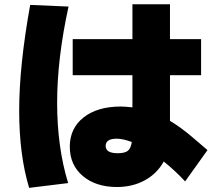

<svg xmlns="http://www.w3.org/2000/svg" viewBox="-20 -820 1040 904"><path d="M122.1 -796.9 302.7 -789.1Q249 -543.9 249 -335.9Q249 -127.9 300.8 42L117.2 64.5Q70.3 -89.8 70.3 -299.8Q70.3 -509.8 122.1 -796.9ZM548.8 -318.4Q568.4 -318.4 603.5 -314.5V-465.8H322.3V-635.7H603.5V-799.8H780.3V-635.7H926.8V-465.8H780.3V-251Q833 -219.7 889.6 -170.9Q946.3 -122.1 957 -113.3L851.6 34.2Q805.7 -15.6 751 -59.6Q719.7 -2.9 662.1 28.8Q604.5 60.5 530.3 60.5Q431.6 60.5 370.1 8.8Q308.6 -43 308.6 -129.4Q308.6 -215.8 373.5 -267.1Q438.5 -318.4 548.8 -318.4ZM534.2 -98.6Q566.4 -98.6 581.1 -109.4Q595.7 -120.1 600.6 -151.4Q558.6 -167 529.3 -167Q477.5 -167 477.5 -132.8Q477.5 -98.6 534.2 -98.6Z"/></svg>

Font: GenEi M Gothic v2 Black
Style: Regular
Weight: 900
Version: Version 2.0